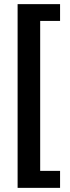

<svg xmlns="http://www.w3.org/2000/svg" viewBox="-20 -746 336 927"><path d="M65 161V-726H270V-645H174V79H270V161Z"/></svg>

Font: Mukta
Style: Bold
Weight: 700
Designer: Girish Dalvi and Yashodeep Gholap
Foundry: Ek Type
Version: Version 2.538;PS 1.002;hotconv 16.6.51;makeotf.lib2.5.65220;